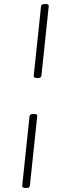

<svg xmlns="http://www.w3.org/2000/svg" viewBox="-20 -790 340 950"><path d="M161 -404Q146 -404 147 -416L183 -758Q185 -770 199 -770H207Q223 -770 221 -758L185 -416Q184 -404 169 -404ZM104 140Q89 140 90 128L126 -214Q128 -226 142 -226H150Q166 -226 164 -214L128 128Q127 140 112 140Z"/></svg>

Font: Asap Expanded Expanded Thin
Style: Italic
Weight: 100
Width: 7
Italic angle: -6°
Designer: Pablo Cosgaya
Foundry: Omnibus-Type
Version: Version 3.001; ttfautohint (v1.8.4.7-5d5b)